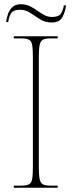

<svg xmlns="http://www.w3.org/2000/svg" viewBox="-20 -885 339 905"><path d="M45 0V-10H79Q104 -10 116 -16Q128 -22 131.5 -40.5Q135 -59 135 -98V-616Q135 -655 131.5 -673.5Q128 -692 116 -698Q104 -704 79 -704H45V-714H252V-704H219Q194 -704 182.5 -698Q171 -692 167 -673.5Q163 -655 163 -616V-98Q163 -59 167 -40.5Q171 -22 182.5 -16Q194 -10 219 -10H252V0ZM223 -779Q193 -779 169 -794Q145 -809 123 -824Q101 -839 75 -839Q41 -839 31 -820.5Q21 -802 19 -781H9Q11 -799 17.5 -818.5Q24 -838 38.5 -851.5Q53 -865 78 -865Q102 -865 120.5 -856Q139 -847 155.5 -835Q172 -823 189 -814Q206 -805 225 -805Q258 -805 268 -822Q278 -839 281 -860H291Q288 -831 274.5 -805Q261 -779 223 -779Z"/></svg>

Font: Noto Serif Display SemiCondensed Thin
Style: Regular
Weight: 100
Width: 4
Designer: Monotype Design Team
Foundry: Monotype Imaging Inc.
Version: Version 2.009